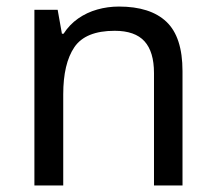

<svg xmlns="http://www.w3.org/2000/svg" viewBox="-20 -566 658 586"><path d="M343 -546Q439 -546 488 -499.5Q537 -453 537 -349V0H450V-343Q450 -408 421 -440Q392 -472 330 -472Q241 -472 207 -422Q173 -372 173 -278V0H85V-536H156L169 -463H174Q192 -491 218.5 -509.5Q245 -528 277 -537Q309 -546 343 -546Z"/></svg>

Font: umalayalam15
Style: Book
Weight: 400
Designer: Jelle Bosma - Monotype Design Team
Foundry: Monotype Imaging Inc.
Version: Version 2.003